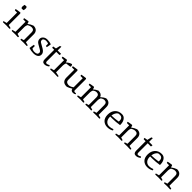

<svg xmlns="http://www.w3.org/2000/svg" viewBox="583 -2668 4672 4672"><g transform="rotate(45 2919.0 -332.5)"><path d="M197 -52 283 -30Q283 0 269 0L162 -4L54 0Q40 0 40 -30L126 -52V-410H55Q41 -410 41 -447Q41 -449 107.5 -458.5Q174 -468 181 -468Q197 -459 197 -440ZM172 -677Q206 -677 206 -621L199 -565Q168 -556 148 -556Q113 -556 113 -611Q113 -636 121 -670Q153 -677 172 -677Z M788 -52 874 -30Q874 0 860 0L751 -4L659 0Q645 0 645 -30L717 -52V-319Q717 -409 632 -409Q579 -409 519 -371Q500 -324 500 -294V-52L572 -30Q572 0 558 0L466 -4L357 0Q343 0 343 -30L429 -52V-398H357Q343 -398 343 -435Q343 -437 402.5 -446.5Q462 -456 470 -456Q478 -456 484.5 -443.5Q491 -431 500 -393Q563 -443 636 -468Q712 -468 750 -428Q788 -388 788 -322Z M1195 -406Q1163 -424 1113 -424Q1063 -424 1028 -390Q1024 -378 1024 -357Q1024 -321 1061 -300L1186 -228Q1271 -178 1271 -108Q1271 -50 1226 -19Q1181 12 1103.5 12Q1026 12 949 -14Q949 -29 959 -87Q969 -145 970 -145Q1007 -145 1007 -131V-59Q1047 -30 1099 -30Q1202 -30 1202 -99Q1202 -137 1152 -166L1036 -233Q965 -274 965 -346Q965 -397 1007 -432.5Q1049 -468 1120.5 -467.5Q1192 -467 1253 -444Q1253 -430 1243 -378Q1233 -326 1232 -326Q1195 -326 1195 -340Z M1607 -36Q1549 12 1486 12Q1405 12 1405 -83V-408H1343Q1329 -408 1329 -447L1412 -461L1438 -573L1476 -585V-456H1594Q1594 -408 1580 -408H1476V-89Q1476 -38 1515 -38Q1544 -38 1590 -66Q1603 -54 1607 -36Z M1826 -393Q1892 -453 1960 -469Q1983 -443 1983 -408Q1983 -387 1843 -378Q1824 -326 1824 -287V-52L1936 -30Q1936 0 1922 0L1790 -4L1681 0Q1667 0 1667 -30L1753 -52V-398H1681Q1667 -398 1667 -435Q1667 -437 1726.5 -446.5Q1786 -456 1793 -456Q1808 -456 1822 -397Z M2093 -410H2022Q2008 -410 2008 -447Q2008 -449 2074.5 -458.5Q2141 -468 2148 -468Q2164 -459 2164 -440V-136Q2164 -87 2192 -67Q2220 -47 2258 -47Q2318 -47 2385 -97V-410H2314Q2300 -410 2300 -447Q2300 -449 2366.5 -458.5Q2433 -468 2440 -468Q2456 -459 2456 -440V-67Q2456 -31 2499 -31Q2511 -31 2529 -34Q2538 -25 2538 -9Q2504 12 2467 12Q2398 12 2387 -52Q2321 -9 2273 6Q2255 12 2250 12Q2168 12 2130.5 -28.5Q2093 -69 2093 -137Z M2682 -398H2610Q2596 -398 2596 -435Q2596 -437 2655.5 -446.5Q2715 -456 2723 -456Q2731 -456 2737.5 -443.5Q2744 -431 2753 -393Q2809 -443 2870 -468Q2980 -468 3011 -384Q3073 -442 3138 -468Q3214 -468 3251.5 -428Q3289 -388 3289 -322V-52L3375 -30Q3375 0 3361 0L3252 -4L3160 0Q3146 0 3146 -30L3218 -52V-319Q3218 -409 3134 -409Q3090 -409 3040 -371Q3021 -324 3021 -294V-52L3093 -30Q3093 0 3079 0L2986 -4L2892 0Q2878 0 2878 -30L2950 -52V-319Q2950 -409 2866 -409Q2822 -409 2772 -371Q2753 -324 2753 -294V-52L2825 -30Q2825 0 2811 0L2719 -4L2610 0Q2596 0 2596 -30L2682 -52Z M3679 -468Q3751 -468 3792.5 -409.5Q3834 -351 3834 -267V-245Q3708 -224 3582 -224H3517V-210Q3517 -128 3559 -82Q3601 -36 3664.5 -36Q3728 -36 3788 -61Q3801 -49 3805 -31Q3739 12 3649 12Q3559 12 3499.5 -45Q3440 -102 3440 -215.5Q3440 -329 3505 -398.5Q3570 -468 3679 -468ZM3603 -415Q3535 -369 3520 -262Q3636 -264 3750 -283Q3753 -301 3753 -317Q3753 -365 3727 -392.5Q3701 -420 3651 -420Q3624 -420 3603 -415Z M4354 -52 4440 -30Q4440 0 4426 0L4317 -4L4225 0Q4211 0 4211 -30L4283 -52V-319Q4283 -409 4198 -409Q4145 -409 4085 -371Q4066 -324 4066 -294V-52L4138 -30Q4138 0 4124 0L4032 -4L3923 0Q3909 0 3909 -30L3995 -52V-398H3923Q3909 -398 3909 -435Q3909 -437 3968.5 -446.5Q4028 -456 4036 -456Q4044 -456 4050.5 -443.5Q4057 -431 4066 -393Q4129 -443 4202 -468Q4278 -468 4316 -428Q4354 -388 4354 -322Z M4753 -36Q4695 12 4632 12Q4551 12 4551 -83V-408H4489Q4475 -408 4475 -447L4558 -461L4584 -573L4622 -585V-456H4740Q4740 -408 4726 -408H4622V-89Q4622 -38 4661 -38Q4690 -38 4736 -66Q4749 -54 4753 -36Z M5052 -468Q5124 -468 5165.5 -409.5Q5207 -351 5207 -267V-245Q5081 -224 4955 -224H4890V-210Q4890 -128 4932 -82Q4974 -36 5037.5 -36Q5101 -36 5161 -61Q5174 -49 5178 -31Q5112 12 5022 12Q4932 12 4872.5 -45Q4813 -102 4813 -215.5Q4813 -329 4878 -398.5Q4943 -468 5052 -468ZM4976 -415Q4908 -369 4893 -262Q5009 -264 5123 -283Q5126 -301 5126 -317Q5126 -365 5100 -392.5Q5074 -420 5024 -420Q4997 -420 4976 -415Z M5727 -52 5813 -30Q5813 0 5799 0L5690 -4L5598 0Q5584 0 5584 -30L5656 -52V-319Q5656 -409 5571 -409Q5518 -409 5458 -371Q5439 -324 5439 -294V-52L5511 -30Q5511 0 5497 0L5405 -4L5296 0Q5282 0 5282 -30L5368 -52V-398H5296Q5282 -398 5282 -435Q5282 -437 5341.5 -446.5Q5401 -456 5409 -456Q5417 -456 5423.5 -443.5Q5430 -431 5439 -393Q5502 -443 5575 -468Q5651 -468 5689 -428Q5727 -388 5727 -322Z"/></g></svg>

Font: Mate
Style: Regular
Weight: 400
Designer: Eduardo Rodriguez Tunni
Foundry: Eduardo Rodriguez Tunni
Version: Version 1.002